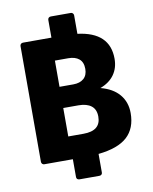

<svg xmlns="http://www.w3.org/2000/svg" viewBox="-95 -875 809 1017"><g transform="rotate(-10 310.0 -367.0)"><path d="M372 -44V56Q372 63 367.5 67Q363 71 356 71H249Q242 71 237.5 67Q233 63 233 56V-40H80Q73 -40 68.5 -44.5Q64 -49 64 -56V-678Q64 -685 68.5 -689.5Q73 -694 80 -694H233V-789Q233 -796 237.5 -800.5Q242 -805 249 -805H356Q363 -805 367.5 -800.5Q372 -796 372 -789V-690Q543 -669 543 -526Q543 -476 517 -440Q491 -404 442 -386Q508 -369 542.5 -328Q577 -287 577 -228Q577 -146 527.5 -100.5Q478 -55 372 -44ZM230 -571V-430H304Q340 -430 360.5 -448Q381 -466 381 -500Q381 -536 360 -553.5Q339 -571 302 -571ZM312 -163Q405 -163 405 -239Q405 -278 380.5 -297Q356 -316 312 -316H230V-163Z"/></g></svg>

Font: LINE Seed Sans TH App ExtraBold
Style: Regular
Weight: 800
Designer: Dalton Maag Ltd | Thai characters by Cadson Demak Co.,Ltd.
Foundry: Dalton Maag Ltd
Version: Version 1.003